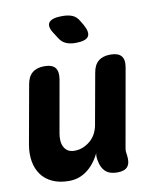

<svg xmlns="http://www.w3.org/2000/svg" viewBox="-88 -854 775 933"><g transform="rotate(-10 300.0 -387.5)"><path d="M415 10Q378 10 357.5 -8.5Q337 -27 331 -63Q329 -72 328.5 -81.5Q328 -91 330 -100Q304 -47 265 -18.5Q226 10 178 10Q130 10 95.5 -6Q61 -22 41 -50Q21 -78 14.5 -115Q8 -152 15 -195L67 -485Q73 -523 95 -541.5Q117 -560 155 -560Q193 -560 208 -541.5Q223 -523 217 -485L171 -225Q168 -208 169 -191Q170 -174 176.5 -160.5Q183 -147 195.5 -138.5Q208 -130 229 -130Q252 -130 272 -138.5Q292 -147 308 -161Q324 -175 334 -194Q344 -213 348 -235L393 -485Q399 -523 421 -541.5Q443 -560 481 -560Q519 -560 534.5 -541.5Q550 -523 543 -485L475 -101Q473 -91 473.5 -82Q474 -73 476 -63Q481 -26 466.5 -8Q452 10 415 10ZM229 -708Q203 -746 217 -765.5Q231 -785 282 -785Q313 -785 333 -776.5Q353 -768 366 -745L378 -725Q401 -684 388 -664.5Q375 -645 324 -645Q298 -645 278 -653.5Q258 -662 245 -683Z"/></g></svg>

Font: Maple Mono ExtraBold
Style: Italic
Weight: 800
Italic angle: -10°
Monospace: yes
Designer: subframe7536
Version: Version 7.200